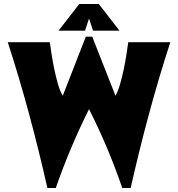

<svg xmlns="http://www.w3.org/2000/svg" viewBox="-20 -915 894 964"><path d="M230 -703Q234 -676 239.5 -639.5Q245 -603 253 -565.5Q261 -528 271 -493Q281 -458 295 -434L411 -731H443L560 -434Q573 -458 583 -493Q593 -528 601 -565.5Q609 -603 614.5 -639.5Q620 -676 624 -703H835Q776 -521 727 -339Q678 -157 636 29H594Q559 -73 517.5 -171.5Q476 -270 427 -367Q331 -175 260 29H218Q176 -157 127 -339Q78 -521 19 -703ZM580 -761H447L427 -822L407 -761H274L378 -895H476Z"/></svg>

Font: CAT Rhythmus
Style: Regular
Weight: 400
Designer: Peter Wiegel nach alter Vorlage
Foundry: Peter Wiegel
Version: 1.000